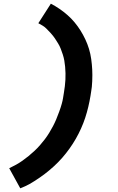

<svg xmlns="http://www.w3.org/2000/svg" viewBox="-20 -861 640 1042"><path d="M90 161 30 52Q49 43 67 33Q85 23 102 11Q119 -1 135.5 -14.5Q152 -28 167.5 -42.5Q183 -57 197 -73Q211 -89 223.5 -105.5Q236 -122 247 -140Q258 -158 267.5 -176Q277 -194 285 -213Q293 -232 301.5 -255.5Q310 -279 315 -297Q320 -315 322 -328L327 -359Q330 -376 332 -393.5Q334 -411 335 -428.5Q336 -446 335.5 -463.5Q335 -481 333.5 -498.5Q332 -516 329 -532.5Q326 -549 321 -564.5Q316 -580 310 -595.5Q304 -611 295.5 -625Q287 -639 278 -652.5Q269 -666 255.5 -681Q242 -696 231 -706.5Q220 -717 211 -722L188 -735L256 -841Q281 -828 303.5 -812.5Q326 -797 346.5 -779Q367 -761 384.5 -740Q402 -719 416.5 -696Q431 -673 443 -647.5Q455 -622 463 -595.5Q471 -569 475 -540.5Q479 -512 480.5 -483.5Q482 -455 480.5 -420.5Q479 -386 475 -366L471 -340Q466 -310 459 -280.5Q452 -251 442.5 -222Q433 -193 420 -164Q407 -135 391.5 -108Q376 -81 357.5 -55Q339 -29 318 -5Q297 19 273 41Q249 63 223.5 82.5Q198 102 166.5 122Q135 142 116 150Z"/></svg>

Font: Iosevka Aile Heavy
Style: Italic
Weight: 900
Italic angle: -9°
Designer: Belleve Invis
Foundry: Belleve Invis
Version: Version 31.1.0; ttfautohint (v1.8.4)